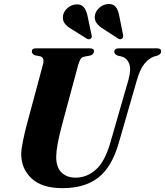

<svg xmlns="http://www.w3.org/2000/svg" viewBox="-20 -946 840 977"><path d="M541.5 -220.5 633.5 -539.5Q648.5 -592.5 637.2 -622Q626 -651.5 596.5 -659L580 -662.5Q561.5 -670 561.5 -682.5Q561.5 -700 585.5 -700H780Q800 -700 800 -684.5Q800 -670 779.5 -662.5L764.5 -658.5Q737 -649 714.5 -621Q692 -593 676 -536.5L584 -217.5Q549 -95.5 479.8 -42Q410.5 11.5 298 11.5Q193.5 11.5 140.5 -38.2Q87.5 -88 88 -163Q88.5 -189.5 97.8 -233.5Q107 -277.5 116.5 -312.5L199 -619.5Q203.5 -634 199.8 -645Q196 -656 186.5 -659L156.5 -665Q141.5 -673 142 -684Q142 -700 162 -700H438Q458.5 -700 458.5 -685Q458 -679 453.8 -672.8Q449.5 -666.5 440 -663.5L407.5 -657.5Q395.5 -654.5 389.5 -644.8Q383.5 -635 377 -612.5L296.5 -314Q280.5 -254 273.5 -215.2Q266.5 -176.5 266 -150Q265.5 -95.5 292.5 -68.8Q319.5 -42 365 -42Q421.5 -42 467.5 -82.5Q513.5 -123 541.5 -220.5ZM587 -864.5 606.5 -767Q608.5 -754.5 600.5 -749.5Q591.5 -743 581.5 -749.5L504.5 -799.5Q482.5 -813 470.8 -829.8Q459 -846.5 463.5 -871Q468.5 -892 487.5 -908.2Q506.5 -924.5 531 -925.5Q556 -927 569 -910.5Q582 -894 587 -864.5ZM425.5 -864.5 446 -767.5Q447.5 -762.5 447 -758Q446.5 -753.5 441.5 -749.5Q433 -743 422 -749L344 -798Q321.5 -810.5 309.2 -827Q297 -843.5 301 -868Q305 -889 323.8 -905.2Q342.5 -921.5 366.5 -923.5Q392 -926 405.8 -909.8Q419.5 -893.5 425.5 -864.5Z"/></svg>

Font: Fraunces 72pt S000
Style: Bold Italic
Weight: 700
Italic angle: -16°
Version: Version 1.000; ttfautohint (v1.8.3)